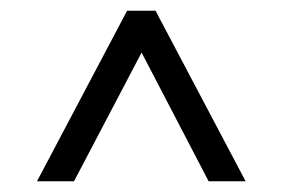

<svg xmlns="http://www.w3.org/2000/svg" viewBox="-20 -765 526 358"><path d="M217 -745H270L438 -427H369L244 -667L118 -427H49Z"/></svg>

Font: Eudoxus Sans Light
Style: Regular
Weight: 300
Designer: Stijn de Vries
Foundry: tokotype
Version: Version 2.005